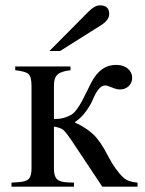

<svg xmlns="http://www.w3.org/2000/svg" viewBox="-20 -699 543 719"><path d="M165 -508 312 -656Q335 -679 354 -679Q389 -679 389 -647Q389 -624 359 -605L205 -508ZM495 0H363L254 -164Q228 -203 217.5 -212Q207 -221 182 -225V-67Q182 -40 193 -28.5Q204 -17 234 -16L257 -15V0H23V-15L51 -17Q79 -19 88.5 -30Q98 -41 98 -67V-377Q98 -412 86.5 -422Q75 -432 37 -436V-450H244V-436Q208 -432 195 -419.5Q182 -407 182 -379V-253Q220 -253 248 -270Q258 -276 269 -291.5Q280 -307 287 -320.5Q294 -334 306 -358Q318 -382 323 -392Q357 -456 414 -456Q442 -456 458.5 -442Q475 -428 475 -408Q475 -389 462 -376.5Q449 -364 429 -364Q417 -364 399 -371.5Q381 -379 375 -379Q360 -379 348.5 -364Q337 -349 329 -329Q321 -309 303 -283.5Q285 -258 261 -242V-240Q301 -222 328.5 -196.5Q356 -171 384 -116Q412 -62 442 -34Q459 -18 495 -15Z"/></svg>

Font: STIX Math
Style: Regular
Weight: 400
Designer: MicroPress Inc., with final additions and corrections provided by Coen Hoffman, Elsevier (retired)
Version: Version 1.1.1